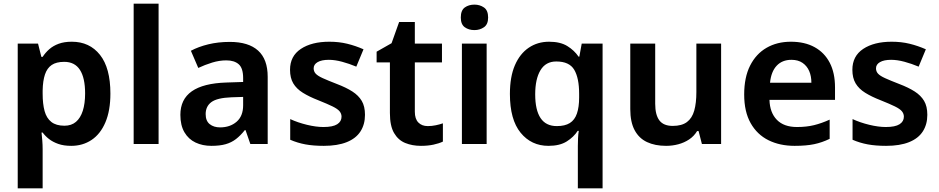

<svg xmlns="http://www.w3.org/2000/svg" viewBox="-20 -780 5086 1040"><path d="M369 -554Q465 -554 521.5 -483Q578 -412 578 -273Q578 -181 551 -117.5Q524 -54 476 -22Q428 10 366 10Q325 10 295.5 -0.5Q266 -11 245.5 -27Q225 -43 211 -62H205Q207 -44 209 -19.5Q211 5 211 28V240H76V-544H186L204 -472H211Q226 -495 247 -513.5Q268 -532 298 -543Q328 -554 369 -554ZM328 -445Q285 -445 260 -428Q235 -411 223.5 -376.5Q212 -342 211 -290V-273Q211 -217 221.5 -178.5Q232 -140 258 -119.5Q284 -99 329 -99Q367 -99 391.5 -120Q416 -141 428.5 -180Q441 -219 441 -274Q441 -358 413 -401.5Q385 -445 328 -445Z M839 0H704V-760H839Z M1225 -553Q1326 -553 1378 -506Q1430 -459 1430 -364V0H1336L1310 -75H1306Q1283 -46 1258.5 -27Q1234 -8 1202.5 1Q1171 10 1125 10Q1077 10 1039 -8Q1001 -26 979 -63.5Q957 -101 957 -158Q957 -242 1019 -285.5Q1081 -329 1206 -333L1297 -336V-357Q1297 -411 1273 -432Q1249 -453 1206 -453Q1168 -453 1129 -441Q1090 -429 1054 -412L1014 -505Q1055 -527 1108.5 -540Q1162 -553 1225 -553ZM1234 -253Q1156 -250 1125 -227Q1094 -204 1094 -162Q1094 -125 1116 -107.5Q1138 -90 1172 -90Q1226 -90 1261.5 -120.5Q1297 -151 1297 -210V-255Z M1957 -158Q1957 -106 1932.5 -68Q1908 -30 1858 -10Q1808 10 1734 10Q1677 10 1634 2Q1591 -6 1552 -23V-135Q1593 -116 1642.5 -104Q1692 -92 1732 -92Q1783 -92 1806.5 -107Q1830 -122 1830 -148Q1830 -164 1819.5 -177Q1809 -190 1781.5 -203.5Q1754 -217 1704 -237Q1655 -256 1620.5 -277.5Q1586 -299 1568.5 -328.5Q1551 -358 1551 -402Q1551 -476 1609.5 -515Q1668 -554 1764 -554Q1816 -554 1861 -543Q1906 -532 1949 -513L1910 -419Q1872 -435 1833 -445.5Q1794 -456 1761 -456Q1722 -456 1700.5 -443.5Q1679 -431 1679 -410Q1679 -393 1690 -381Q1701 -369 1728.5 -356.5Q1756 -344 1805 -325Q1855 -306 1888.5 -284.5Q1922 -263 1939.5 -233.5Q1957 -204 1957 -158Z M2297 -97Q2319 -97 2340.5 -101.5Q2362 -106 2379 -112V-13Q2358 -3 2328 3.5Q2298 10 2260 10Q2213 10 2175 -5.5Q2137 -21 2114.5 -59.5Q2092 -98 2092 -168V-442H2020V-500L2101 -546L2142 -661H2227V-544H2374V-442H2227V-175Q2227 -136 2246 -116.5Q2265 -97 2297 -97Z M2616 -544V0H2482V-544ZM2550 -755Q2579 -755 2601.5 -739.5Q2624 -724 2624 -685Q2624 -648 2601.5 -632.5Q2579 -617 2550 -617Q2519 -617 2497.5 -632.5Q2476 -648 2476 -685Q2476 -724 2497.5 -739.5Q2519 -755 2550 -755Z M3110 11Q3110 -8 3111 -30.5Q3112 -53 3115 -71H3109Q3088 -38 3050 -14Q3012 10 2951 10Q2858 10 2800 -61Q2742 -132 2742 -271Q2742 -364 2769 -426.5Q2796 -489 2844 -521.5Q2892 -554 2954 -554Q3015 -554 3053 -530.5Q3091 -507 3114 -473H3118L3131 -544H3244V240H3110ZM2996 -97Q3040 -97 3066.5 -113.5Q3093 -130 3105 -165Q3117 -200 3117 -252V-272Q3117 -357 3090.5 -402Q3064 -447 2993 -447Q2936 -447 2907.5 -399.5Q2879 -352 2879 -269Q2879 -184 2908 -140.5Q2937 -97 2996 -97Z M3886 -544V0H3782L3764 -70H3756Q3739 -42 3712.5 -24.5Q3686 -7 3654 1.5Q3622 10 3588 10Q3528 10 3484.5 -10.5Q3441 -31 3417.5 -75Q3394 -119 3394 -189V-544H3529V-218Q3529 -158 3551.5 -128Q3574 -98 3624 -98Q3673 -98 3701 -119Q3729 -140 3740.5 -181Q3752 -222 3752 -281V-544Z M4264 -554Q4339 -554 4392.5 -524.5Q4446 -495 4474.5 -440Q4503 -385 4503 -307V-239H4148Q4150 -170 4188 -131Q4226 -92 4297 -92Q4348 -92 4389 -102Q4430 -112 4474 -132V-28Q4433 -8 4390 1Q4347 10 4284 10Q4204 10 4142.5 -20.5Q4081 -51 4046 -113Q4011 -175 4011 -268Q4011 -361 4043 -424.5Q4075 -488 4132 -521Q4189 -554 4264 -554ZM4267 -456Q4217 -456 4187 -424Q4157 -392 4151 -332H4375Q4375 -368 4363 -395.5Q4351 -423 4327 -439.5Q4303 -456 4267 -456Z M5003 -158Q5003 -106 4978.5 -68Q4954 -30 4904 -10Q4854 10 4780 10Q4723 10 4680 2Q4637 -6 4598 -23V-135Q4639 -116 4688.5 -104Q4738 -92 4778 -92Q4829 -92 4852.5 -107Q4876 -122 4876 -148Q4876 -164 4865.5 -177Q4855 -190 4827.5 -203.5Q4800 -217 4750 -237Q4701 -256 4666.5 -277.5Q4632 -299 4614.5 -328.5Q4597 -358 4597 -402Q4597 -476 4655.5 -515Q4714 -554 4810 -554Q4862 -554 4907 -543Q4952 -532 4995 -513L4956 -419Q4918 -435 4879 -445.5Q4840 -456 4807 -456Q4768 -456 4746.5 -443.5Q4725 -431 4725 -410Q4725 -393 4736 -381Q4747 -369 4774.5 -356.5Q4802 -344 4851 -325Q4901 -306 4934.5 -284.5Q4968 -263 4985.5 -233.5Q5003 -204 5003 -158Z"/></svg>

Font: Noto Sans Oriya SemiBold
Style: Regular
Weight: 600
Version: Version 2.003